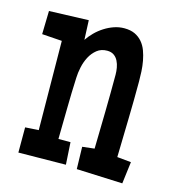

<svg xmlns="http://www.w3.org/2000/svg" viewBox="-84 -581 601 661"><g transform="rotate(15 216.5 -250.0)"><path d="M420.4 -69.3 410.6 8.8 246.6 2 244.6 -77.1 287.6 -82Q289.1 -148.4 290.3 -214.4Q291.5 -280.3 291.5 -346.7Q291.5 -358.4 289.3 -371.1Q287.1 -383.8 281.7 -394.5Q276.4 -405.3 266.8 -412.1Q257.3 -418.9 242.7 -418.9Q221.2 -418.9 206.3 -407Q191.4 -395 182.1 -377.4Q172.9 -359.9 168.5 -339.4Q164.1 -318.8 163.6 -301.8Q161.1 -246.6 160.4 -191.9Q159.7 -137.2 158.7 -82H201.7L206.5 -2.9L37.6 -1V-90.8L85.4 -93.8L82.5 -411.1L11.2 -416L13.2 -499L153.8 -503.9L156.7 -434.6Q166.5 -449.2 179.9 -462.6Q193.4 -476.1 209.5 -486.3Q225.6 -496.6 243.4 -502.7Q261.2 -508.8 279.8 -508.8Q301.8 -508.8 317.4 -501.5Q333 -494.1 343.8 -481.4Q354.5 -468.8 360.6 -452.4Q366.7 -436 370.1 -417.7Q373.5 -399.4 374.5 -380.6Q375.5 -361.8 375.5 -344.7Q375.5 -276.9 373.8 -209.5Q372.1 -142.1 370.6 -74.2Z"/></g></svg>

Font: Maiden Orange
Style: Regular
Weight: 400
Designer: Astigmatic (AOETI)
Foundry: Astigmatic (AOETI)
Version: Version 1.000